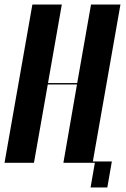

<svg xmlns="http://www.w3.org/2000/svg" viewBox="-36 -719 556 848"><path d="M237 -699 176 -352H305L366 -699H496L373 0H244L304 -346H175L114 0H-16L107 -699ZM360 -6H458L438 109H364L383 0H359Z"/></svg>

Font: Moniqa Black Ita Display
Style: Italic
Weight: 900
Italic angle: -10°
Designer: Rajesh Rajput
Foundry: Rajesh Rajput
Version: Version 1.000